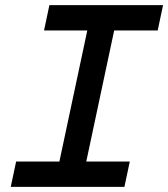

<svg xmlns="http://www.w3.org/2000/svg" viewBox="-20 -730 657 750"><path d="M22 0 43 -99H212L321 -611H152L173 -710H617L596 -611H426L317 -99H487L466 0Z"/></svg>

Font: Geist Mono Medium
Style: Italic
Weight: 500
Italic angle: -12°
Monospace: yes
Designer: Basement.studio, Andrés Briganti, Mateo Zaragoza
Foundry: Basement.studio, Vercel, Andrés Briganti, Guido Ferreyra, Mateo Zaragoza
Version: Version 1.500; ttfautohint (v1.8.4.7-5d5b)